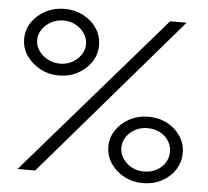

<svg xmlns="http://www.w3.org/2000/svg" viewBox="-52 -769 906 838"><g transform="rotate(5 401.0 -350.0)"><path d="M54 0H131L733 -700H661ZM198 -714Q153 -714 115.5 -694.5Q78 -675 55.5 -642Q33 -609 33 -568Q33 -528 55.5 -495Q78 -462 115.5 -442Q153 -422 198 -422Q243 -422 280 -442Q317 -462 339 -495Q361 -528 361 -568Q361 -609 339.5 -642Q318 -675 280.5 -694.5Q243 -714 198 -714ZM198 -663Q227 -663 251 -650Q275 -637 289.5 -615.5Q304 -594 304 -568Q304 -543 289.5 -521.5Q275 -500 251 -487Q227 -474 198 -474Q169 -474 144.5 -487Q120 -500 105 -521.5Q90 -543 90 -568Q90 -594 105 -615.5Q120 -637 144.5 -650Q169 -663 198 -663ZM603 -277Q559 -277 522 -257.5Q485 -238 462.5 -205Q440 -172 440 -132Q440 -92 462.5 -58.5Q485 -25 522 -5.5Q559 14 603 14Q649 14 686 -5.5Q723 -25 744.5 -58.5Q766 -92 766 -132Q766 -172 744.5 -205Q723 -238 686 -257.5Q649 -277 603 -277ZM603 -227Q634 -227 658 -214.5Q682 -202 696 -180.5Q710 -159 710 -132Q710 -106 696 -84Q682 -62 658 -49.5Q634 -37 603 -37Q575 -37 551 -49.5Q527 -62 512 -84Q497 -106 497 -132Q497 -159 512 -180.5Q527 -202 551 -214.5Q575 -227 603 -227Z"/></g></svg>

Font: AdventPro_ExpandedRegular
Style: ExpandedRegular
Weight: 400
Width: 7
Designer: VivaRado, Andreas Kalpakidis
Foundry: VivaRado, Andreas Kalpakidis
Version: Version 3.000